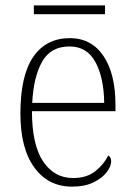

<svg xmlns="http://www.w3.org/2000/svg" viewBox="-20 -685 499 715"><path d="M248 10Q160 10 108 -61Q56 -132 56 -262Q56 -404 104 -473.5Q152 -543 240 -543Q320 -543 365 -477Q410 -411 410 -294V-271H99Q99 -146 140.5 -84Q182 -22 252 -22Q303 -22 335 -47.5Q367 -73 383 -106Q394 -100 394 -84Q394 -66 377.5 -44Q361 -22 328.5 -6Q296 10 248 10ZM368 -302Q367 -395 335.5 -453.5Q304 -512 239 -512Q169 -512 137 -455.5Q105 -399 100 -302ZM106 -632V-665H371V-632Z"/></svg>

Font: Noto Serif SemiCondensed ExtraLight
Style: Regular
Weight: 200
Width: 4
Designer: Monotype Design Team
Foundry: Monotype Imaging Inc.
Version: Version 2.014